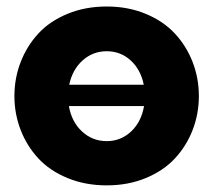

<svg xmlns="http://www.w3.org/2000/svg" viewBox="-20 -555 649 585"><path d="M305.2 -535.2Q370.1 -535.2 423.8 -512.9Q477.5 -490.7 512.7 -452.9Q547.9 -415 566.9 -366Q585.9 -316.9 585.9 -262.2Q585.9 -208 566.9 -158.9Q547.9 -109.9 512.9 -72.3Q478 -34.7 424.3 -12.5Q370.6 9.8 305.2 9.8Q239.7 9.8 185.8 -12.5Q131.8 -34.7 96.9 -72.3Q62 -109.9 43 -158.9Q23.9 -208 23.9 -262.2Q23.9 -316.9 43 -366Q62 -415 96.9 -452.9Q131.8 -490.7 185.8 -512.9Q239.7 -535.2 305.2 -535.2ZM190.9 -296.9H418Q408.7 -343.3 377.9 -371.1Q347.2 -398.9 305.2 -398.9Q263.2 -398.9 231.9 -371.1Q200.7 -343.3 190.9 -296.9ZM305.2 -125Q348.1 -125 379.4 -154.3Q410.6 -183.6 418.9 -231.9H189.9Q198.2 -183.6 230 -154.3Q261.7 -125 305.2 -125Z"/></svg>

Font: Rawline ExtraBold
Style: Regular
Weight: 800
Designer: Matt McInerney, Pablo Impallari, Rodrigo Fuenzalida
Foundry: Matt McInerney, Pablo Impallari, Rodrigo Fuenzalida
Version: Version 4.020;PS 004.020;hotconv 1.0.88;makeotf.lib2.5.64775